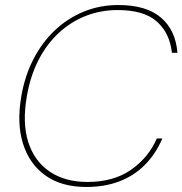

<svg xmlns="http://www.w3.org/2000/svg" viewBox="-20 -732 726 764"><path d="M323 12Q225 12 161 -33.5Q97 -79 71.5 -160.5Q46 -242 65 -350Q79 -431 113.5 -497.5Q148 -564 199 -612Q250 -660 314 -686Q378 -712 451 -712Q562 -712 620.5 -662Q679 -612 686 -522H664Q656 -599 605 -645.5Q554 -692 448 -692Q381 -692 322 -669Q263 -646 215 -602Q167 -558 134 -494.5Q101 -431 87 -350Q68 -243 92.5 -166.5Q117 -90 178 -49Q239 -8 328 -8Q432 -8 501.5 -56.5Q571 -105 604 -181H626Q600 -120 557 -76.5Q514 -33 455.5 -10.5Q397 12 323 12Z"/></svg>

Font: DM Sans 16pt Thin
Style: Italic
Weight: 250
Italic angle: -10°
Version: Version 4.004;gftools[0.9.30]